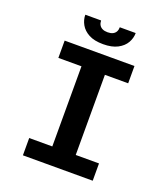

<svg xmlns="http://www.w3.org/2000/svg" viewBox="-157 -990 963 1101"><g transform="rotate(20 325.0 -440.0)"><path d="M112 0V-105.5H253V-594.5H112V-700H538V-594.5H396V-105.5H538V0ZM325.5 -756Q271.5 -756 238 -774Q204.5 -792 188.5 -820.5Q172.5 -849 172.5 -880H269Q269 -864.5 275.5 -853Q282 -841.5 294.8 -835.2Q307.5 -829 326.5 -829Q345.5 -829 358 -835.2Q370.5 -841.5 376.8 -853Q383 -864.5 383 -880H480Q480 -849 463.8 -820.5Q447.5 -792 413.2 -774Q379 -756 325.5 -756Z"/></g></svg>

Font: Trispace Thin SemiBold
Style: Regular
Weight: 600
Version: Version 1.210